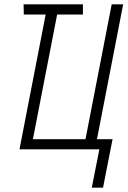

<svg xmlns="http://www.w3.org/2000/svg" viewBox="-20 -690 590 887"><path d="M404 177 439 0H70L191 -623H90L89 -670H363V-623H244L132 -47H375L496 -670H549L428 -47H500L456 177Z"/></svg>

Font: Lode Dark
Style: Italic
Weight: 400
Italic angle: -11°
Monospace: yes
Designer: Belleve Invis
Foundry: Belleve Invis
Version: Version 29.2.0; ttfautohint (v1.8.3)